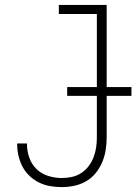

<svg xmlns="http://www.w3.org/2000/svg" viewBox="-20 -755 556 783"><path d="M232 8Q208 8 184.5 4Q161 0 139.5 -10.5Q118 -21 100.5 -37.5Q83 -54 72 -75Q61 -96 55.5 -119.5Q50 -143 50 -167V-170H90V-167Q90 -139 99.5 -112Q109 -85 129 -65.5Q149 -46 176.5 -37.5Q204 -29 232 -29Q253 -29 273.5 -33.5Q294 -38 311.5 -49.5Q329 -61 341.5 -77.5Q354 -94 361.5 -113.5Q369 -133 372 -153.5Q375 -174 375 -195V-698H220V-735H415V-195Q415 -169 411 -143.5Q407 -118 397 -94Q387 -70 370.5 -49.5Q354 -29 331.5 -16Q309 -3 283.5 2.5Q258 8 232 8ZM516 -364H254V-400H516Z"/></svg>

Font: Iosevka Term Curly Extralight
Style: Regular
Weight: 200
Designer: Belleve Invis
Foundry: Belleve Invis
Version: Version 32.3.0